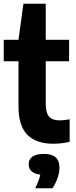

<svg xmlns="http://www.w3.org/2000/svg" viewBox="-20 -760 405 1028"><path d="M353 -121V-1Q335 4 311.5 6.8Q288 9.5 265 9.5Q173.5 9.5 126.2 -38.5Q79 -86.5 79 -191V-432H0V-547H79L105.5 -740H225V-547H350V-432H225V-208.5Q225 -173 232.5 -153Q240 -133 257 -124.2Q274 -115.5 303 -115.5Q318 -115.5 353 -121ZM298.5 138Q298.5 163.5 287.8 194Q277 224.5 261 248H168.5Q190.5 203.5 195.5 175Q164.5 171.5 149 157Q133.5 142.5 133.5 119.5Q133.5 93 154 78.5Q174.5 64 215.5 64Q298.5 64 298.5 138Z"/></svg>

Font: Encode Sans Condensed
Style: Bold
Weight: 700
Width: 3
Designer: Multiple Designers
Foundry: Impallari Type
Version: Version 2.000